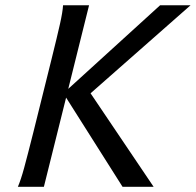

<svg xmlns="http://www.w3.org/2000/svg" viewBox="-20 -719 753 739"><path d="M242.7 -377 596.2 -698.7H713.4L328.6 -359.9L571.3 0H451.7L234.4 -343.3L148.9 0H48.8Q60.1 -25.9 73 -73.2Q85.9 -120.6 107.9 -208L178.2 -490.7Q200.7 -581.1 210.9 -627Q221.2 -672.9 222.7 -698.7H322.8Z"/></svg>

Font: Lesson One
Style: Italic
Weight: 400
Italic angle: -14°
Designer: But Ko, Victor Gaultney, Annie Olsen, Julie Remington, Don Collingsworth, Eric Hays, Becca Hirsbrunner
Version: Version 1.100